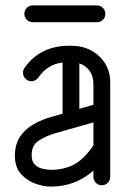

<svg xmlns="http://www.w3.org/2000/svg" viewBox="-20 -684 480 709"><path d="M387 -30Q387 -18 378 -9Q369 0 356 0Q343 0 334 -9Q325 -18 325 -30V-54Q258 5 169 5H167Q142 5 111.5 -5.5Q81 -16 58 -41Q35 -66 35 -109V-112Q36 -154 55.5 -181.5Q75 -209 105.5 -226Q136 -243 168 -252L211 -264V-453Q155 -447 121 -397Q111 -384 96 -384Q83 -384 74 -393.5Q65 -403 65 -415Q65 -427 71 -434Q99 -474 140.5 -494.5Q182 -515 233 -515H244Q284 -515 316 -498Q348 -481 367.5 -450.5Q387 -420 387 -381ZM325 -374Q325 -402 311 -422Q297 -442 273 -450V-282L325 -297ZM167 -57H169Q217 -57 254 -77Q291 -97 325 -147V-232L184 -192Q147 -181 122 -164Q97 -147 97 -112V-109Q97 -88 108.5 -76.5Q120 -65 136.5 -61Q153 -57 167 -57ZM338 -664Q351 -664 360 -655Q369 -646 369 -633Q369 -620 360 -611Q351 -602 338 -602H101Q88 -602 79 -611Q70 -620 70 -633Q70 -646 79 -655Q88 -664 101 -664Z"/></svg>

Font: Libertine Sup Medium
Style: Regular
Weight: 500
Designer: Bastien Sozeau
Foundry: NBR — Bastien Sozeau
Version: Version 2.003; ttfautohint (v1.8.4.7-5d5b);gftools[0.9.33]